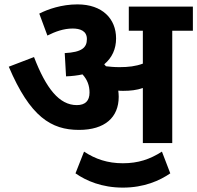

<svg xmlns="http://www.w3.org/2000/svg" viewBox="-20 -652 899 875"><path d="M521 -211C521 -220 520 -230 519 -239C526 -238 534 -238 542 -238C573 -238 603 -241 631 -251V0H765V-512H859V-622H567V-512H631V-362C599 -350 565 -346 525 -346C500 -346 480 -348 463 -350C460 -353 458 -356 455 -359C491 -389 509 -429 509 -477C509 -566 447 -632 333 -632C261 -632 198 -610 159 -590L196 -490C232 -508 270 -522 311 -522C344 -522 376 -512 376 -474C376 -435 353 -414 275 -410L281 -304C308 -305 333 -308 356 -313C378 -289 388 -262 388 -230C388 -193 369 -173 330 -173C250 -173 190 -249 135 -392L20 -348C117 -120 213 -60 340 -60C458 -60 521 -117 521 -211ZM540 203C637 203 708 171 756 138L718 39C663 74 610 92 540 92C470 92 415 73 363 39L324 138C373 172 444 203 540 203Z"/></svg>

Font: Noto Sans
Style: Bold Italic
Weight: 700
Italic angle: -12°
Designer: Monotype Design Team
Foundry: Monotype Imaging Inc.
Version: Version 2.013